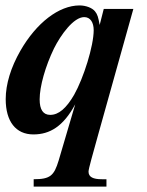

<svg xmlns="http://www.w3.org/2000/svg" viewBox="-20 -482 540 707"><path d="M471 -449H362L347 -390C342 -418 339 -429 330 -440C320 -453 296 -462 273 -462C197 -462 114 -398 55 -295C20 -234 1 -172 1 -117C1 -35 38 13 103 13C163 13 213 -16 257 -98L196 109C179 165 165 178 104 178V205H372V178H355C323 178 306 170 306 150C306 139 322 85 342 12ZM325 -371C325 -313 288 -195 253 -133C224 -83 196 -59 165 -59C139 -59 126 -78 126 -116C126 -164 147 -238 179 -304C204 -354 251 -419 290 -419C313 -419 325 -399 325 -371Z"/></svg>

Font: XITS
Style: Bold Italic
Weight: 700
Italic angle: -16.33°
Designer: MicroPress Inc., with final additions and corrections provided by Coen Hoffman, Elsevier (retired)
Version: Version 1.105